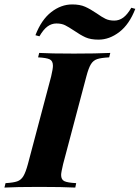

<svg xmlns="http://www.w3.org/2000/svg" viewBox="-61 -847 631 867"><path d="M215 -57Q215 -36 229.5 -29Q244 -22 283 -20L279 0Q222 -3 116 -3Q11 -3 -41 0L-36 -20Q-1 -22 16.5 -28Q34 -34 44.5 -51.5Q55 -69 65 -106L170 -502Q178 -536 178 -550Q178 -572 163.5 -579Q149 -586 111 -588L116 -608Q165 -605 273 -605Q373 -605 437 -608L432 -588Q395 -586 377.5 -580Q360 -574 349.5 -557Q339 -540 329 -502L224 -106Q215 -68 215 -57ZM375 -787Q399 -770 415.5 -762Q432 -754 455 -754Q477 -754 495.5 -767.5Q514 -781 532 -812L550 -807Q523 -737 478 -702.5Q433 -668 384 -668Q348 -668 325 -678.5Q302 -689 273 -709Q249 -725 233 -733Q217 -741 194 -741Q172 -741 153.5 -727.5Q135 -714 117 -683L99 -688Q126 -758 170.5 -792.5Q215 -827 265 -827Q300 -827 323.5 -816.5Q347 -806 375 -787Z"/></svg>

Font: Playfair Display SC
Style: Bold Italic
Weight: 700
Italic angle: -14°
Designer: Claus Eggers Sørensen
Foundry: Claus Eggers Sørensen
Version: Version 1.200; ttfautohint (v1.6)